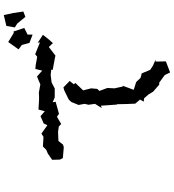

<svg xmlns="http://www.w3.org/2000/svg" viewBox="29 -910 941 1040"><g transform="rotate(-90 500.0 -389.5)"><path d="M893 -767 929 -723 958 -734 950 -789 946 -806 939 -840 880 -826 872 -780ZM155 -578 156 -536 164 -520 223 -515 237 -519 257 -544 307 -546 335 -542 349 -529 388 -552 404 -541 469 -559 467 -575 493 -564H541L574 -581L614 -586L643 -583L642 -575L707 -563L719 -560L766 -596L787 -574L805 -594L832 -628L829 -630L789 -656L791 -644L727 -670L713 -659L669 -667L647 -669L638 -632L606 -660L563 -642L519 -650L499 -649H480L427 -652L418 -618L391 -641L352 -624L342 -604L297 -636L279 -625L227 -628L209 -610L188 -601ZM435 -309 448 -314 454 -228 456 -226 457 -178 459 -128 481 -102 470 -82 488 -80 508 -57 524 -31 562 2H573L614 32L628 61L688 38L687 -18H697L665 -32L642 -47L623 -93L599 -99L576 -123L534 -136L556 -196L552 -195L542 -240L544 -279L528 -322L539 -334L542 -367L531 -410L571 -452L564 -461L582 -483L547 -517L530 -512L481 -488L468 -474L452 -435L458 -402L453 -381L458 -346ZM753 -760 777 -742 788 -701 833 -684V-711L869 -729L850 -787L842 -786L793 -816Z"/></g></svg>

Font: チョークS
Style: Regular
Weight: 400
Designer: [Stick] Fontworks Inc.
Foundry: [Stick] Fontworks Inc.
Version: Version 1.200;FEAKit 1.0